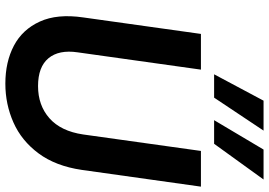

<svg xmlns="http://www.w3.org/2000/svg" viewBox="-160 -808 980 699"><g transform="rotate(90 329.5 -458.0)"><path d="M284 12Q205 12 146 -19Q87 -50 58 -113.5Q29 -177 43 -272L103 -700H233L170 -251Q160 -183 191.5 -145Q223 -107 293 -107Q363 -107 410 -148.5Q457 -190 469 -271L529 -700H659L598 -266Q584 -171 538 -109Q492 -47 425.5 -17.5Q359 12 284 12ZM417 -748 524 -928H633L503 -748ZM250 -748 346 -928H455L335 -748Z"/></g></svg>

Font: Host Grotesk
Style: Bold Italic
Weight: 700
Italic angle: -8°
Designer: Doğukan Karapınar
Foundry: Element Type
Version: Version 1.003; ttfautohint (v1.8.4.7-5d5b)